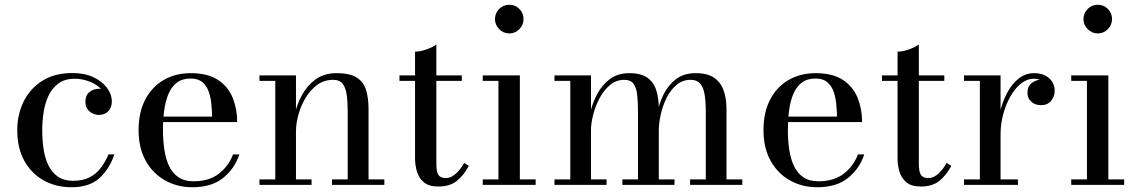

<svg xmlns="http://www.w3.org/2000/svg" viewBox="-20 -777 4786 807"><path d="M280.5 10Q215 10 163.5 -18.8Q112 -47.5 82.2 -101.2Q52.5 -155 52.5 -230Q52.5 -295 79 -349.5Q105.5 -404 157.2 -437Q209 -470 284.5 -470Q335.5 -470 372.5 -452.5Q409.5 -435 429.8 -407.8Q450 -380.5 450 -351Q450 -324 434.5 -309Q419 -294 396 -294Q383.5 -294 370.2 -299.8Q357 -305.5 348 -317.8Q339 -330 339 -350Q339 -376.5 356 -390.2Q373 -404 396 -404Q417.5 -404 433.2 -390.8Q449 -377.5 449 -351H426.5Q426.5 -372.5 415 -390Q403.5 -407.5 384 -420Q364.5 -432.5 341.2 -439.2Q318 -446 294.5 -446Q252 -446 225 -425.8Q198 -405.5 183.2 -373.2Q168.5 -341 163 -303.2Q157.5 -265.5 157.5 -230Q157.5 -187 163.5 -148.5Q169.5 -110 184.2 -80.5Q199 -51 224.2 -34Q249.5 -17 287.5 -17Q327.5 -17 355.8 -31.2Q384 -45.5 403.2 -70.8Q422.5 -96 436 -128H460.5Q441 -68.5 398.8 -29.2Q356.5 10 280.5 10Z M788 10Q725 10 673.8 -18.8Q622.5 -47.5 592.5 -101.2Q562.5 -155 562.5 -230Q562.5 -305 590.5 -358.5Q618.5 -412 668 -440.8Q717.5 -469.5 781.5 -469.5Q853.5 -469.5 896.5 -441Q939.5 -412.5 958.2 -365.5Q977 -318.5 977 -264H630V-287H871.5Q871 -311.5 868.5 -339Q866 -366.5 857.5 -391.2Q849 -416 830.8 -431.5Q812.5 -447 781.5 -447Q746 -447 723.2 -429.5Q700.5 -412 687.8 -381.5Q675 -351 670 -312Q665 -273 665 -230Q665 -187 670.8 -148.2Q676.5 -109.5 690.5 -79.5Q704.5 -49.5 729.8 -32.2Q755 -15 793.5 -15Q858.5 -15 899.8 -46.8Q941 -78.5 959.5 -128H986Q966.5 -68.5 918 -29.2Q869.5 10 788 10Z M1224 -460V-23H1289.5V0H1070.5V-23H1137V-437H1070.5V-460ZM1529 -319.5V-23H1595.5V0H1375.5V-23H1441.5V-304Q1441.5 -346 1437.5 -376.8Q1433.5 -407.5 1420.5 -424.5Q1407.5 -441.5 1380.5 -441.5Q1342 -441.5 1313 -420Q1284 -398.5 1264 -365Q1244 -331.5 1234 -294.2Q1224 -257 1224 -224.5L1209.5 -222.5Q1209.5 -255.5 1219 -297.5Q1228.5 -339.5 1250 -378.8Q1271.5 -418 1307 -443.8Q1342.5 -469.5 1394 -469.5Q1452 -469.5 1480.8 -450.2Q1509.5 -431 1519.2 -397Q1529 -363 1529 -319.5Z M1823 7Q1782 7 1761 -11.2Q1740 -29.5 1732.2 -56.8Q1724.5 -84 1724.5 -111.5V-560Q1747.5 -560 1773.2 -569.5Q1799 -579 1814 -590V-91Q1814 -53.5 1823.2 -41Q1832.5 -28.5 1854 -28.5Q1876.5 -28.5 1897.2 -48.2Q1918 -68 1931 -92.5L1950.5 -80Q1930 -41 1900.5 -17Q1871 7 1823 7ZM1659 -437V-460H1921V-437Z M2120.5 -636.5Q2096 -636.5 2078.2 -654.5Q2060.5 -672.5 2060.5 -697Q2060.5 -722 2078.2 -739.5Q2096 -757 2120.5 -757Q2145.5 -757 2163 -739.5Q2180.5 -722 2180.5 -697Q2180.5 -672.5 2163 -654.5Q2145.5 -636.5 2120.5 -636.5ZM2165 -460V-23H2231.5V0H2009V-23H2075V-437H2009V-460Z M2464 -460V-23H2529.5V0H2310.5V-23H2377V-437H2310.5V-460ZM2749 -319.5V-23H2815V0H2596V-23H2661.5V-308Q2661.5 -350 2658 -380Q2654.5 -410 2642.2 -425.8Q2630 -441.5 2604 -441.5Q2570.5 -441.5 2544.2 -419.8Q2518 -398 2500.2 -364.5Q2482.5 -331 2473.2 -294.8Q2464 -258.5 2464 -229L2451 -227Q2451 -259.5 2460.2 -301Q2469.5 -342.5 2489.8 -381Q2510 -419.5 2543.2 -444.5Q2576.5 -469.5 2625 -469.5Q2674.5 -469.5 2701.2 -450.2Q2728 -431 2738.5 -397Q2749 -363 2749 -319.5ZM3033.5 -319.5V-23H3100V0H2880.5V-23H2946.5V-308Q2946.5 -350 2941.5 -380Q2936.5 -410 2922.8 -425.8Q2909 -441.5 2883 -441.5Q2848.5 -441.5 2823 -419.8Q2797.5 -398 2781.2 -364.5Q2765 -331 2757 -294.8Q2749 -258.5 2749 -229L2734.5 -227Q2734.5 -259.5 2742.5 -301Q2750.5 -342.5 2769.5 -381Q2788.5 -419.5 2821.5 -444.5Q2854.5 -469.5 2904 -469.5Q2953.5 -469.5 2981.5 -450.2Q3009.5 -431 3021.5 -397Q3033.5 -363 3033.5 -319.5Z M3414.5 10Q3351.5 10 3300.2 -18.8Q3249 -47.5 3219 -101.2Q3189 -155 3189 -230Q3189 -305 3217 -358.5Q3245 -412 3294.5 -440.8Q3344 -469.5 3408 -469.5Q3480 -469.5 3523 -441Q3566 -412.5 3584.8 -365.5Q3603.5 -318.5 3603.5 -264H3256.5V-287H3498Q3497.5 -311.5 3495 -339Q3492.5 -366.5 3484 -391.2Q3475.5 -416 3457.2 -431.5Q3439 -447 3408 -447Q3372.5 -447 3349.8 -429.5Q3327 -412 3314.2 -381.5Q3301.5 -351 3296.5 -312Q3291.5 -273 3291.5 -230Q3291.5 -187 3297.2 -148.2Q3303 -109.5 3317 -79.5Q3331 -49.5 3356.2 -32.2Q3381.5 -15 3420 -15Q3485 -15 3526.2 -46.8Q3567.5 -78.5 3586 -128H3612.5Q3593 -68.5 3544.5 -29.2Q3496 10 3414.5 10Z M3851 7Q3810 7 3789 -11.2Q3768 -29.5 3760.2 -56.8Q3752.5 -84 3752.5 -111.5V-560Q3775.5 -560 3801.2 -569.5Q3827 -579 3842 -590V-91Q3842 -53.5 3851.2 -41Q3860.5 -28.5 3882 -28.5Q3904.5 -28.5 3925.2 -48.2Q3946 -68 3959 -92.5L3978.5 -80Q3958 -41 3928.5 -17Q3899 7 3851 7ZM3687 -437V-460H3949V-437Z M4172 -213Q4172 -256.5 4182 -301.2Q4192 -346 4211.8 -384.2Q4231.5 -422.5 4260.5 -446Q4289.5 -469.5 4327 -469.5Q4355 -469.5 4374.2 -459Q4393.5 -448.5 4403.2 -432Q4413 -415.5 4413 -396.5Q4413 -371 4397.8 -353Q4382.5 -335 4356 -335Q4330 -335 4314.2 -349.8Q4298.5 -364.5 4298.5 -387Q4298.5 -414.5 4316.8 -428.2Q4335 -442 4356.5 -442Q4371.5 -442 4384.2 -436.2Q4397 -430.5 4404.5 -420Q4412 -409.5 4412 -396.5H4389Q4389 -410.5 4380 -421.8Q4371 -433 4356.2 -439.5Q4341.5 -446 4325 -446Q4296.5 -446 4271.2 -425.8Q4246 -405.5 4226.8 -371.5Q4207.5 -337.5 4196.5 -296.5Q4185.5 -255.5 4185.5 -213ZM4185.5 -460V-23H4258.5V0H4032V-23H4098.5V-437H4032V-460Z M4594 -636.5Q4569.5 -636.5 4551.8 -654.5Q4534 -672.5 4534 -697Q4534 -722 4551.8 -739.5Q4569.5 -757 4594 -757Q4619 -757 4636.5 -739.5Q4654 -722 4654 -697Q4654 -672.5 4636.5 -654.5Q4619 -636.5 4594 -636.5ZM4638.5 -460V-23H4705V0H4482.5V-23H4548.5V-437H4482.5V-460Z"/></svg>

Font: BodoniModa 10 Custom
Style: Regular
Weight: 400
Designer: Owen Earl
Foundry: indestructible type
Version: Version 2.005